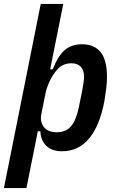

<svg xmlns="http://www.w3.org/2000/svg" viewBox="-44 -760 596 980"><path d="M164 -740H279L212 -406H225Q252 -475 286.5 -504.5Q321 -534 375 -534Q437 -534 469.5 -494Q502 -454 502 -368Q502 -338 498 -306Q494 -274 489 -245Q466 -121 412 -54.5Q358 12 272 12Q221 12 192.5 -15.5Q164 -43 162 -90H149L91 200H-24ZM245 -85Q293 -85 319 -116Q345 -147 358 -211L375 -294Q379 -314 382 -335Q385 -356 385 -368Q385 -401 368.5 -419Q352 -437 320 -437Q292 -437 271.5 -424.5Q251 -412 234 -387Q217 -364 205 -336Q193 -308 188 -282L167 -178Q159 -138 180 -111.5Q201 -85 245 -85Z"/></svg>

Font: IBM Plex Sans Condensed SemiBold
Style: Italic
Weight: 600
Width: 3
Italic angle: -11°
Designer: Mike Abbink, Paul van der Laan, Pieter van Rosmalen
Foundry: Bold Monday
Version: Version 1.3